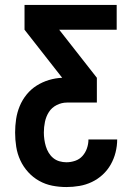

<svg xmlns="http://www.w3.org/2000/svg" viewBox="-20 -550 540 775"><path d="M248 205Q274 205 300.5 200.5Q327 196 351 184.5Q375 173 394.5 155Q414 137 427 114Q440 91 446.5 65Q453 39 453 13H337Q337 31 331 48.5Q325 66 313 79.5Q301 93 283.5 99Q266 105 248 105Q234 105 220 101Q206 97 195 88Q184 79 176.5 66.5Q169 54 165 40.5Q161 27 159 13Q157 -1 157 -15Q157 -15 157 -15Q157 -15 157 -15Q157 -37 161.5 -58.5Q166 -80 177.5 -98Q189 -116 209 -126Q229 -136 250 -136H371V-236L219 -430H451V-530H79V-430L231 -236Q204 -235 177.5 -227Q151 -219 128 -204.5Q105 -190 87.5 -168.5Q70 -147 59.5 -121.5Q49 -96 45 -69Q41 -42 41 -15Q41 14 45.5 42.5Q50 71 62 97Q74 123 93.5 144.5Q113 166 138 180Q163 194 191 199.5Q219 205 248 205Z"/></svg>

Font: Iosevka SS09
Style: Bold
Weight: 700
Monospace: yes
Designer: Belleve Invis
Foundry: Belleve Invis
Version: Version 5.2.1; ttfautohint (v1.8.3)